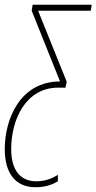

<svg xmlns="http://www.w3.org/2000/svg" viewBox="-53 -546 405 806"><path d="M96 240C137 240 167 229 190 215V188C164 204 136 215 99 215C34 215 -6 170 -6 80C-6 -44 55 -178 191 -178H222L227 -203L107 -501H328L332 -526H84L80 -501L199 -204C32 -204 -33 -47 -33 80C-33 180 11 240 96 240Z"/></svg>

Font: Noto Sans ExtraCondensed Thin
Style: Italic
Weight: 100
Width: 2
Italic angle: -12°
Designer: Monotype Design Team
Foundry: Monotype Imaging Inc.
Version: Version 2.013